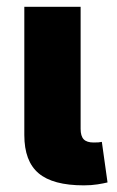

<svg xmlns="http://www.w3.org/2000/svg" viewBox="-20 -556 352 578"><path d="M232.4 2Q139.2 2 96.2 -34.4Q53.2 -70.8 53.2 -149.4V-535.6H222.7V-168Q222.7 -146.5 231.9 -136.7Q241.2 -127 261.7 -127Q270.5 -127 276.4 -127.4Q282.2 -127.9 286.6 -128.9L303.7 -6.8Q292 -3.9 273.7 -1Q255.4 2 232.4 2Z"/></svg>

Font: Inter 20pt ExtraBold
Style: Regular
Weight: 800
Version: Version 4.001;git-66647c0bb